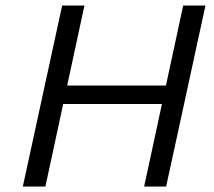

<svg xmlns="http://www.w3.org/2000/svg" viewBox="-20 -678 779 698"><path d="M504 0 646 -658H727L584 0ZM63 0 206 -658H287L145 0ZM154 -300 169 -367H639L624 -300Z"/></svg>

Font: Ysabeau Office Medium
Style: Italic
Weight: 500
Italic angle: -12°
Designer: Christian Thalmann (Catharsis Fonts)
Version: Version 2.001;gftools[0.9.30]; featfreeze: tnum,lnum,ss02